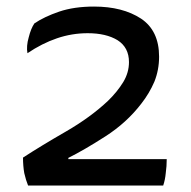

<svg xmlns="http://www.w3.org/2000/svg" viewBox="-20 -571 588 591"><path d="M190.4 -81.1Q190.4 -82 190.4 -85Q239.3 -109.4 304.7 -151.4Q370.1 -193.4 415 -252Q439.5 -283.2 455.1 -319.3Q469.7 -355.5 469.7 -396.5Q469.7 -476.6 414.1 -513.7Q357.4 -550.8 269.5 -550.8Q208 -550.8 162.1 -535.2Q116.2 -519.5 85.9 -499Q75.2 -483.4 68.4 -456.1Q60.5 -428.7 64.5 -407.2Q109.4 -437.5 155.3 -453.1Q201.2 -468.8 250 -468.8Q306.6 -468.8 341.8 -447.3Q377 -424.8 377 -379.9Q377 -347.7 359.4 -318.4Q340.8 -288.1 312.5 -260.7Q258.8 -210 182.6 -166Q106.4 -122.1 50.8 -85.9Q50.8 -60.5 54.7 -38.1Q59.6 -16.6 66.4 0Q205.1 0 482.4 0Q488.3 -17.6 490.2 -38.1Q493.2 -59.6 493.2 -81.1Q391.6 -81.1 190.4 -81.1Z"/></svg>

Font: cl
Style: Regular
Weight: 400
Designer: Mitja Miklavcic
Version: Version 1.0